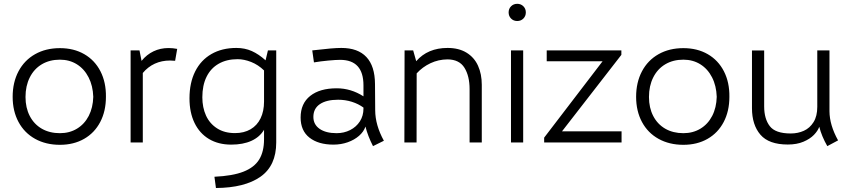

<svg xmlns="http://www.w3.org/2000/svg" viewBox="-20 -736 4386 992"><path d="M45.4 -235.8Q45.4 -310.5 75.7 -367.7Q106 -424.8 161.4 -456.1Q216.8 -487.3 289.6 -487.3Q361.3 -487.3 415.5 -456.1Q469.7 -424.8 499 -367.7Q528.3 -310.5 527.3 -235.8Q527.3 -161.6 497.8 -105.5Q468.3 -49.3 414.6 -18.6Q360.8 12.2 289.6 12.2Q216.8 12.2 161.4 -18.6Q106 -49.3 75.7 -105.7Q45.4 -162.1 45.4 -235.8ZM461.9 -235.8Q460 -293 437.7 -336.4Q415.5 -379.9 377.2 -403.8Q338.9 -427.7 289.6 -427.7Q236.3 -427.7 196 -403.8Q155.8 -379.9 133.8 -335.9Q111.8 -292 111.8 -234.9Q111.8 -179.2 133.8 -136.7Q155.8 -94.2 196 -71Q236.3 -47.9 289.6 -47.9Q339.4 -47.9 377.9 -71.3Q416.5 -94.7 438.5 -137.2Q460.4 -179.7 461.9 -235.8Z M851.1 -487.8Q872.6 -487.8 895.5 -483.4L884.8 -421.9Q871.6 -423.3 858.4 -423.3Q815.4 -423.3 779.8 -407Q744.1 -390.6 717.8 -358.9V0H654.8V-475.6H700.7L711.4 -421.4Q737.8 -454.1 773.2 -470.9Q808.6 -487.8 851.1 -487.8Z M1407.2 -475.6V0Q1407.2 120.1 1325.7 177.2Q1244.1 234.4 1095.7 235.4L1087.9 177.2Q1182.1 172.9 1238 150.9Q1293.9 128.9 1319.1 88.1Q1344.2 47.4 1344.2 -17.1V-65.4Q1321.8 -27.8 1278.8 -8.3Q1235.8 11.2 1174.8 11.2Q1108.4 11.2 1059.8 -17.8Q1011.2 -46.9 985.1 -100.8Q959 -154.8 959 -228Q959 -308.1 988.3 -366.7Q1017.6 -425.3 1072.3 -456.8Q1127 -488.3 1201.2 -488.3Q1245.1 -488.3 1281 -472.2Q1316.9 -456.1 1352.1 -424.3L1364.3 -475.6ZM1344.2 -210.9V-372.1Q1314 -401.4 1277.6 -415.8Q1241.2 -430.2 1207.5 -430.2Q1150.9 -430.2 1109.9 -406.7Q1068.8 -383.3 1047.1 -339.1Q1025.4 -294.9 1025.4 -233.4Q1025.4 -180.7 1044.4 -138.9Q1063.5 -97.2 1101.6 -72.8Q1139.6 -48.3 1194.3 -48.3Q1240.7 -48.3 1274.7 -68.1Q1308.6 -87.9 1326.4 -124.8Q1344.2 -161.6 1344.2 -211.4Z M1907.2 19Q1880.4 -33.2 1868.2 -82Q1859.4 -55.7 1835.2 -34.4Q1811 -13.2 1776.6 -1Q1742.2 11.2 1702.6 11.2Q1625 11.2 1579.1 -24.7Q1533.2 -60.5 1533.2 -128.9Q1533.2 -201.2 1582.8 -240.5Q1632.3 -279.8 1719.7 -279.8Q1793 -279.8 1857.9 -238.3V-294.9Q1857.9 -426.8 1737.3 -426.8Q1715.8 -426.8 1676 -423.1Q1636.2 -419.4 1602.1 -413.6L1593.3 -475.6Q1652.8 -482.4 1686.8 -485.4Q1720.7 -488.3 1743.7 -488.3Q1829.1 -488.3 1873 -441.4Q1917 -394.5 1917.5 -301.8L1918.5 -166Q1918.9 -89.4 1963.4 -8.8ZM1857.9 -175.3V-180.2Q1832 -199.2 1798.1 -210Q1764.2 -220.7 1727.1 -220.7Q1666.5 -220.7 1632.8 -198Q1599.1 -175.3 1599.1 -131.8Q1599.1 -92.8 1631.3 -70.3Q1663.6 -47.9 1719.2 -47.9Q1757.3 -47.9 1789.1 -64Q1820.8 -80.1 1839.4 -108.9Q1857.9 -137.7 1857.9 -175.3Z M2469.2 -297.9V0H2406.2V-275.4Q2406.2 -343.3 2379.6 -386Q2353 -428.7 2292 -429.2Q2245.1 -428.7 2204.1 -409.4Q2163.1 -390.1 2132.8 -356.9L2132.3 0H2069.3L2070.3 -475.6H2114.7L2130.4 -419.9Q2189.9 -488.3 2292.5 -488.3Q2350.6 -488.3 2390.4 -463.9Q2430.2 -439.5 2449.7 -396.5Q2469.2 -353.5 2469.2 -297.9Z M2607.9 -671.9Q2607.9 -690.9 2620.6 -703.6Q2633.3 -716.3 2652.3 -716.3Q2671.4 -716.3 2684.1 -703.6Q2696.8 -690.9 2696.8 -671.9Q2696.8 -652.8 2684.1 -640.1Q2671.4 -627.4 2652.3 -627.4Q2633.3 -627.4 2620.6 -640.1Q2607.9 -652.8 2607.9 -671.9ZM2620.1 -475.6H2683.1V0H2620.1Z M2791.5 -24.9 3093.3 -419.4H2804.7V-475.6H3190.4V-452.6L2883.8 -57.6H3191.4V0H2791.5Z M3266.6 -235.8Q3266.6 -310.5 3296.9 -367.7Q3327.1 -424.8 3382.6 -456.1Q3438 -487.3 3510.7 -487.3Q3582.5 -487.3 3636.7 -456.1Q3690.9 -424.8 3720.2 -367.7Q3749.5 -310.5 3748.5 -235.8Q3748.5 -161.6 3719 -105.5Q3689.5 -49.3 3635.7 -18.6Q3582 12.2 3510.7 12.2Q3438 12.2 3382.6 -18.6Q3327.1 -49.3 3296.9 -105.7Q3266.6 -162.1 3266.6 -235.8ZM3683.1 -235.8Q3681.2 -293 3658.9 -336.4Q3636.7 -379.9 3598.4 -403.8Q3560.1 -427.7 3510.7 -427.7Q3457.5 -427.7 3417.2 -403.8Q3377 -379.9 3355 -335.9Q3333 -292 3333 -234.9Q3333 -179.2 3355 -136.7Q3377 -94.2 3417.2 -71Q3457.5 -47.9 3510.7 -47.9Q3560.5 -47.9 3599.1 -71.3Q3637.7 -94.7 3659.7 -137.2Q3681.6 -179.7 3683.1 -235.8Z M4254.4 19Q4225.1 -32.2 4212.9 -81.1Q4205.6 -60.1 4185.3 -39.1Q4165 -18.1 4130.9 -3.7Q4096.7 10.7 4050.3 10.7Q3952.6 10.7 3908.9 -40Q3865.2 -90.8 3865.2 -177.2V-475.1H3928.2V-186Q3928.2 -122.1 3957.3 -84.2Q3986.3 -46.4 4065.4 -46.4Q4102.5 -46.4 4133.3 -60.3Q4164.1 -74.2 4183.3 -105Q4202.6 -135.7 4202.6 -184.1V-475.6H4265.6V-161.1Q4266.1 -89.8 4310.1 -10.7Z"/></svg>

Font: Selawik Semilight
Style: Regular
Weight: 300
Designer: Aaron Bell
Foundry: Microsoft Corporation
Version: Version 1.01